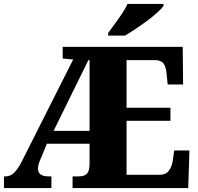

<svg xmlns="http://www.w3.org/2000/svg" viewBox="-20 -951 1002 971"><path d="M0 0V-59H9Q33 -59 52.5 -78.5Q72 -98 92 -138L350 -650L297 -655V-714H904L906 -524H828L823 -574Q820 -613 807 -630Q794 -647 761 -647H620V-406H842V-340H620V-67H788Q818 -67 833.5 -87Q849 -107 854 -140L861 -190H938L932 0H347V-59H378Q408 -59 420.5 -73.5Q433 -88 433 -125V-224H217L187 -151Q172 -119 172 -98Q172 -59 226 -59H240V0ZM251 -289H433V-647H427ZM527 -784Q541 -804 560 -829.5Q579 -855 597 -882Q615 -909 625 -931H807V-921Q798 -908 776 -888Q754 -868 725 -846.5Q696 -825 666 -805Q636 -785 612 -771H527Z"/></svg>

Font: Noto Serif SemiCondensed Black
Style: Regular
Weight: 900
Width: 4
Designer: Monotype Design Team
Foundry: Monotype Imaging Inc.
Version: Version 2.014; ttfautohint (v1.8.4.7-5d5b)